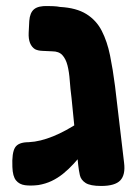

<svg xmlns="http://www.w3.org/2000/svg" viewBox="-20 -607 458 636"><path d="M315 9Q279 9 263.5 -1Q248 -11 244.5 -27Q241 -43 239 -61L217 -282Q213 -313 211 -341Q209 -369 203.5 -390.5Q198 -412 186.5 -424.5Q175 -437 153 -437Q135 -438 120.5 -438.5Q106 -439 96 -444Q85 -451 79.5 -464.5Q74 -478 75 -499L77 -538Q79 -565 93 -576.5Q107 -588 138 -587Q145 -587 157 -586.5Q169 -586 179 -584Q233 -581 266 -560.5Q299 -540 317 -505Q335 -470 344.5 -423.5Q354 -377 361 -322L391 -68Q396 -28 378.5 -9.5Q361 9 315 9ZM107 6Q82 9 63 6.5Q44 4 33 -9.5Q22 -23 21 -54Q19 -101 30 -118.5Q41 -136 75 -136Q95 -137 115 -142Q135 -147 156 -155.5Q177 -164 199 -176Q221 -188 245 -203.5Q269 -219 296 -236L297 -149Q277 -125 259 -104Q241 -83 224 -64.5Q207 -46 189 -31.5Q171 -17 151 -7.5Q131 2 107 6Z"/></svg>

Font: Fredoka SemiCondensed SemiBold
Style: Regular
Weight: 600
Width: 4
Designer: Ben Nathan
Foundry: Milena B. Brandão, Ben Nathan
Version: Version 2.001